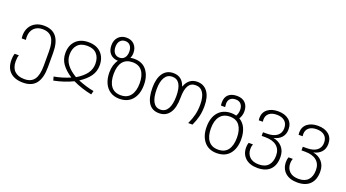

<svg xmlns="http://www.w3.org/2000/svg" viewBox="-66 -1503 4478 2482"><g transform="rotate(20 2172.5 -262.5)"><path d="M48 12Q48 -38 60 -74H119Q106 -44 106 11Q106 100 153.5 145.5Q201 191 289 191Q382 191 424.5 130.5Q467 70 467 -59V-255Q467 -380 425 -438.5Q383 -497 292 -497Q219 -497 175.5 -452.5Q132 -408 132 -331Q132 -319 135 -292H78Q75 -312 75 -332Q75 -396 102.5 -444.5Q130 -493 179.5 -519.5Q229 -546 294 -546Q410 -546 467 -473.5Q524 -401 524 -255V-60Q524 91 466 165.5Q408 240 288 240Q173 240 110.5 181.5Q48 123 48 12Z M634 30Q744 11 854 -36Q766 -94 719.5 -158.5Q673 -223 673 -308Q673 -415 736 -478.5Q799 -542 909 -542Q1019 -542 1082 -478.5Q1145 -415 1145 -308Q1145 -223 1098 -158Q1051 -93 963 -36Q1080 12 1183 30L1170 81Q1029 53 909 -5Q790 53 648 81ZM1086 -308Q1086 -393 1041 -442.5Q996 -492 909 -492Q821 -492 776 -442.5Q731 -393 731 -308Q731 -234 775.5 -174Q820 -114 909 -61Q998 -114 1042 -174Q1086 -234 1086 -308Z M1293 -267Q1293 -373 1345 -445Q1275 -449 1236.5 -491.5Q1198 -534 1198 -606Q1198 -678 1240 -721.5Q1282 -765 1350 -765Q1419 -765 1459.5 -721.5Q1500 -678 1500 -609Q1500 -568 1484 -536Q1508 -542 1538 -542Q1650 -542 1709.5 -465.5Q1769 -389 1769 -267Q1769 -140 1706.5 -65Q1644 10 1529 10Q1454 10 1401 -25.5Q1348 -61 1320.5 -123.5Q1293 -186 1293 -267ZM1444 -605Q1444 -656 1419.5 -687Q1395 -718 1350 -718Q1306 -718 1280 -688Q1254 -658 1254 -605Q1254 -552 1279.5 -521Q1305 -490 1349 -490Q1393 -490 1418.5 -521Q1444 -552 1444 -605ZM1710 -267Q1710 -373 1665.5 -433Q1621 -493 1533 -493Q1444 -493 1398 -435Q1352 -377 1352 -267Q1352 -159 1397 -99Q1442 -39 1530 -39Q1619 -39 1664.5 -99.5Q1710 -160 1710 -267Z M1884 -273Q1884 -399 1934 -470.5Q1984 -542 2077 -542Q2138 -542 2178.5 -510.5Q2219 -479 2239 -419H2243Q2262 -477 2303.5 -509.5Q2345 -542 2404 -542Q2496 -542 2547 -473Q2598 -404 2598 -277Q2598 -200 2582.5 -135.5Q2567 -71 2534 0H2475Q2509 -73 2524.5 -137Q2540 -201 2540 -277Q2540 -381 2504.5 -437Q2469 -493 2400 -493Q2334 -493 2302 -439Q2270 -385 2270 -275Q2270 -134 2219 -62Q2168 10 2074 10Q1980 10 1932 -61Q1884 -132 1884 -273ZM2212 -274Q2212 -493 2079 -493Q2012 -493 1977 -435Q1942 -377 1942 -273Q1942 -160 1975.5 -100Q2009 -40 2075 -40Q2142 -40 2177 -100Q2212 -160 2212 -274Z M2715 -36Q2715 -165 2779 -238.5Q2843 -312 2957 -312Q2991 -312 3025 -303Q3048 -341 3048 -389Q3048 -438 3022.5 -467.5Q2997 -497 2950 -497Q2902 -497 2875.5 -472.5Q2849 -448 2849 -402Q2849 -381 2853 -357H2796Q2792 -374 2792 -400Q2792 -471 2833.5 -508.5Q2875 -546 2950 -546Q3024 -546 3065 -504Q3106 -462 3106 -388Q3106 -361 3098 -333Q3090 -305 3075 -283Q3132 -251 3161.5 -186.5Q3191 -122 3191 -36Q3191 91 3129 165.5Q3067 240 2952 240Q2839 240 2777 164Q2715 88 2715 -36ZM3132 -36Q3132 -142 3088.5 -202.5Q3045 -263 2956 -263Q2868 -263 2821 -204Q2774 -145 2774 -36Q2774 72 2819.5 131.5Q2865 191 2953 191Q3043 191 3087.5 131.5Q3132 72 3132 -36Z M3286 39Q3286 3 3297 -27H3356Q3344 4 3344 38Q3344 107 3387.5 149Q3431 191 3513 191Q3599 191 3643 143Q3687 95 3687 8Q3687 -77 3632 -123Q3577 -169 3476 -169H3424V-219H3476Q3568 -219 3616.5 -256.5Q3665 -294 3665 -361Q3665 -425 3625.5 -459Q3586 -493 3517 -493Q3449 -493 3411 -461.5Q3373 -430 3373 -373Q3373 -358 3376 -346L3320 -345Q3317 -360 3317 -375Q3317 -453 3372 -497Q3427 -541 3518 -541Q3611 -541 3666.5 -495Q3722 -449 3722 -365Q3722 -297 3682.5 -253.5Q3643 -210 3576 -196Q3653 -182 3699.5 -129Q3746 -76 3746 8Q3746 120 3686 180Q3626 240 3513 240Q3406 240 3346 185.5Q3286 131 3286 39Z M3834 39Q3834 3 3845 -27H3904Q3892 4 3892 38Q3892 107 3935.5 149Q3979 191 4061 191Q4147 191 4191 143Q4235 95 4235 8Q4235 -77 4180 -123Q4125 -169 4024 -169H3972V-219H4024Q4116 -219 4164.5 -256.5Q4213 -294 4213 -361Q4213 -425 4173.5 -459Q4134 -493 4065 -493Q3997 -493 3959 -461.5Q3921 -430 3921 -373Q3921 -358 3924 -346L3868 -345Q3865 -360 3865 -375Q3865 -453 3920 -497Q3975 -541 4066 -541Q4159 -541 4214.5 -495Q4270 -449 4270 -365Q4270 -297 4230.5 -253.5Q4191 -210 4124 -196Q4201 -182 4247.5 -129Q4294 -76 4294 8Q4294 120 4234 180Q4174 240 4061 240Q3954 240 3894 185.5Q3834 131 3834 39Z"/></g></svg>

Font: Noto Sans Georgian Light
Style: Regular
Weight: 300
Designer: Monotype Design team
Foundry: Monotype Imaging Inc.
Version: Version 1.000